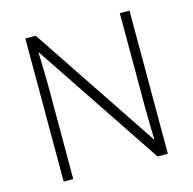

<svg xmlns="http://www.w3.org/2000/svg" viewBox="-105 -820 930 925"><g transform="rotate(-15 360.5 -357.0)"><path d="M620.1 0H568.8L147 -631.3H144.5Q145.5 -591.3 147 -550Q148.4 -508.8 148.4 -463.4V0H100.6V-713.9H152.3L572.8 -84.5H575.2Q574.2 -116.7 573 -162.8Q571.8 -209 571.8 -248.5V-713.9H620.1Z"/></g></svg>

Font: Open Sans Light
Style: Regular
Weight: 300
Designer: Monotype Design Team
Foundry: Monotype Imaging Inc.
Version: Version 3.000; ttfautohint (v1.8.4)